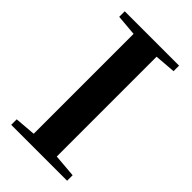

<svg xmlns="http://www.w3.org/2000/svg" viewBox="-207 -728 793 793"><g transform="rotate(45 189.0 -331.5)"><path d="M25.9 0V-32.2L117.7 -39.6V-623L25.9 -630.9V-663.1H343.3V-630.9L251.5 -623.5V-40.5L352.5 -32.2V0Z"/></g></svg>

Font: Elstob 10pt SemiBold
Style: Regular
Weight: 600
Designer: Peter S. Baker
Version: Version 1.015